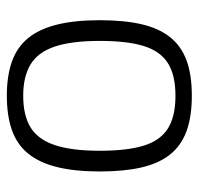

<svg xmlns="http://www.w3.org/2000/svg" viewBox="-30 -554 594 575"><g transform="rotate(90 267.5 -267.0)"><path d="M41 -268Q41 -341 53 -393Q65 -445 91.5 -478.5Q118 -512 161 -528Q204 -544 267 -544Q330 -544 373.5 -528Q417 -512 443.5 -478.5Q470 -445 482 -393Q494 -341 494 -268Q494 -194 481 -141Q468 -88 441 -54.5Q414 -21 371 -5.5Q328 10 267 10Q207 10 164 -5.5Q121 -21 94 -54.5Q67 -88 54 -141Q41 -194 41 -268ZM103 -268Q103 -184 120 -133.5Q137 -83 173.5 -61Q210 -39 267 -39Q326 -39 362 -61Q398 -83 415 -133.5Q432 -184 432 -268Q432 -351 416.5 -400.5Q401 -450 365 -472.5Q329 -495 267 -495Q206 -495 170 -472.5Q134 -450 118.5 -400.5Q103 -351 103 -268Z"/></g></svg>

Font: Georama ExtraCondensed Thin Light
Style: Regular
Weight: 300
Version: Version 1.001